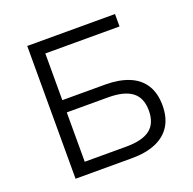

<svg xmlns="http://www.w3.org/2000/svg" viewBox="-125 -831 963 958"><g transform="rotate(-20 357.0 -352.5)"><path d="M117 0V-705H583V-639H189V-391H417Q490 -391 542.5 -369.5Q595 -348 622.5 -304.5Q650 -261 650 -196Q650 -131 622.5 -87.5Q595 -44 542.5 -22Q490 0 417 0ZM189 -64H409Q495 -64 536 -95.5Q577 -127 577 -195Q577 -263 535 -294.5Q493 -326 409 -326H189Z"/></g></svg>

Font: Nunito Sans 6pt Light
Style: Regular
Weight: 300
Version: Version 3.101;gftools[0.9.27]